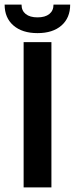

<svg xmlns="http://www.w3.org/2000/svg" viewBox="-42 -809 323 829"><path d="M180 -627V0H60V-627ZM189 -789H261Q261 -732 223.5 -699Q186 -666 120 -666Q54 -666 16 -699Q-22 -732 -22 -789H51Q51 -763 69 -748.5Q87 -734 120 -734Q153 -734 171 -748.5Q189 -763 189 -789Z"/></svg>

Font: Blinker SemiBold
Style: Regular
Weight: 600
Designer: Juergen Huber
Foundry: supertype
Version: Version 1.015;PS 1.15;hotconv 1.0.88;makeotf.lib2.5.647800